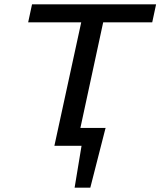

<svg xmlns="http://www.w3.org/2000/svg" viewBox="-20 -678 746 893"><path d="M321 0 339 -83H472L412 0ZM327 195 373 -83H471L400 195ZM233 0 376 -658H478L336 0ZM111 -574 129 -658H706L688 -574Z"/></svg>

Font: Ysabeau SemiBold
Style: Italic
Weight: 600
Italic angle: -12°
Designer: Christian Thalmann (Catharsis Fonts)
Version: Version 2.002